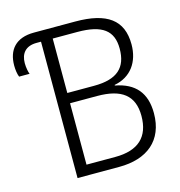

<svg xmlns="http://www.w3.org/2000/svg" viewBox="-106 -809 848 903"><g transform="rotate(-15 318.0 -357.0)"><path d="M161 0H364C500 0 587 -69 587 -202C587 -301 539 -357 443 -375V-378C524 -393 569 -456 569 -542C569 -661 495 -714 341 -714H140C51 -714 10 -664 10 -588C10 -568 13 -546 19 -532H70C66 -541 61 -564 61 -586C61 -633 86 -664 139 -664H161ZM348 -399H218V-664H338C459 -664 510 -625 510 -537C510 -445 462 -399 348 -399ZM358 -50H218V-349H350C467 -349 527 -306 527 -205C527 -103 471 -50 358 -50Z"/></g></svg>

Font: Noto Sans SemiCondensed Light
Style: Regular
Weight: 300
Width: 4
Designer: Monotype Design Team
Foundry: Monotype Imaging Inc.
Version: Version 2.013